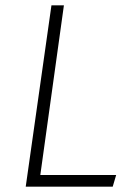

<svg xmlns="http://www.w3.org/2000/svg" viewBox="-20 -704 505 724"><path d="M221 -684 132 -44H418L405 0H77L174 -684Z"/></svg>

Font: Fira Sans ExtraLight
Style: Italic
Weight: 275
Italic angle: -8°
Designer: Carrois Corporate & Edenspiekermann AG
Foundry: Carrois Corporate GbR & Edenspiekermann AG
Version: Version 4.203